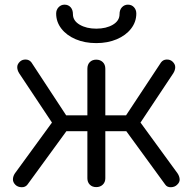

<svg xmlns="http://www.w3.org/2000/svg" viewBox="-20 -803 826 824"><path d="M393 0Q376 0 365.5 -10.5Q355 -21 355 -38V-240H265L98 -11Q89 1 72.5 0.5Q56 0 46 -10Q35 -21 35.5 -34Q36 -47 44 -59L203 -277L62 -489Q54 -502 54 -515Q54 -528 66 -539Q76 -548 91 -547.5Q106 -547 115 -535L264 -308H355V-508Q355 -526 365.5 -536.5Q376 -547 393 -547Q410 -547 421 -536.5Q432 -526 432 -508V-308H521L671 -535Q680 -547 695 -547.5Q710 -548 720 -539Q732 -528 732 -515Q732 -502 724 -489L583 -277L742 -59Q750 -47 751 -34Q752 -21 740 -10Q730 0 713.5 0.5Q697 1 689 -11L522 -240H432V-38Q432 -21 421 -10.5Q410 0 393 0ZM393 -618Q344 -618 305 -634.5Q266 -651 243.5 -680Q221 -709 221 -745Q221 -761 231.5 -772Q242 -783 257 -783Q273 -783 283 -772Q293 -761 293 -742Q293 -714 322 -697Q351 -680 393 -680Q436 -680 464.5 -697Q493 -714 493 -742Q493 -761 503.5 -772Q514 -783 529 -783Q545 -783 555 -772Q565 -761 565 -745Q565 -709 542.5 -680Q520 -651 481 -634.5Q442 -618 393 -618Z"/></svg>

Font: Comfortaa
Style: Regular
Weight: 400
Designer: Johan Aakerlund
Foundry: Johan Aakerlund
Version: Version 3.104; ttfautohint (v1.8.1.43-b0c9)